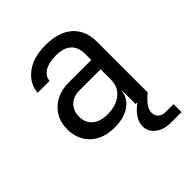

<svg xmlns="http://www.w3.org/2000/svg" viewBox="-210 -689 1020 1020"><g transform="rotate(-45 300.0 -178.5)"><path d="M252 10Q167 10 117 -37.5Q67 -85 67 -162Q67 -213 90 -251Q113 -289 154 -310.5Q195 -332 248 -332H418V-375Q418 -482 301 -482Q249 -482 217 -463Q185 -444 183 -410H93Q98 -475 153.5 -517.5Q209 -560 301 -560Q401 -560 454.5 -512Q508 -464 508 -378V0H510Q476 28 461 50Q446 72 446 93Q446 115 461 129Q476 143 501 143H561V203H483Q428 203 394.5 176.5Q361 150 361 110Q361 84 377 57Q393 30 432 0H419V-100H417Q409 -49 366 -19.5Q323 10 252 10ZM274 -66Q340 -66 379 -98Q418 -130 418 -185V-262H258Q214 -262 186.5 -235.5Q159 -209 159 -165Q159 -119 189.5 -92.5Q220 -66 274 -66Z"/></g></svg>

Font: JetBrains Mono NL
Style: Regular
Weight: 400
Monospace: yes
Designer: Philipp Nurullin, Konstantin Bulenkov
Foundry: JetBrains
Version: Version 2.305; ttfautohint (v1.8.4.7-5d5b)